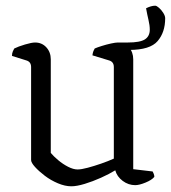

<svg xmlns="http://www.w3.org/2000/svg" viewBox="-20 -649 599 673"><path d="M230 4Q208 4 183 -6.5Q158 -17 137 -33Q116 -49 102.5 -64Q89 -79 89 -88V-414Q89 -432 73 -437L22 -453Q22 -462 25 -469Q28 -476 30 -479Q44 -486 67.5 -493Q91 -500 103 -500Q127 -500 142.5 -483Q158 -466 158 -441V-113Q167 -102 183.5 -88Q200 -74 218.5 -64.5Q237 -55 252 -55Q265 -55 287.5 -61Q310 -67 334.5 -75.5Q359 -84 379 -93V-414Q379 -432 363 -437L304 -455Q305 -464 307.5 -470Q310 -476 312 -479Q321 -483 337 -488Q353 -493 369 -496.5Q385 -500 393 -500Q417 -500 432 -483Q447 -466 447 -441V-56L515 -48Q516 -46 518.5 -40.5Q521 -35 521 -29Q512 -18 490 -9Q468 0 454 0Q430 0 410 -15Q390 -30 384 -52Q363 -39 334 -26Q305 -13 277 -4.5Q249 4 230 4ZM393 -480V-500H428Q471 -500 488 -511Q505 -522 505 -545Q505 -560 500.5 -579Q496 -598 492 -620Q510 -629 524 -629Q529 -629 537.5 -621.5Q546 -614 552.5 -603.5Q559 -593 559 -585Q559 -536 532.5 -505Q506 -474 433 -474Q424 -474 413 -475.5Q402 -477 393 -480Z"/></svg>

Font: Texturina 72pt Light
Style: Regular
Weight: 300
Designer: Guillermo Torres Carreño
Foundry: Omnibus-Type
Version: Version 1.002; ttfautohint (v1.8.3)